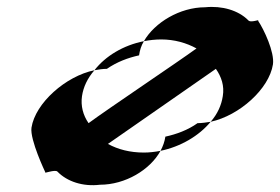

<svg xmlns="http://www.w3.org/2000/svg" viewBox="-20 -552 810 555"><path d="M71 -183C66 -148 111 -54 111 -54C105 -49 139 -63 146 -56C174 -27 220 -12 269 -18C342 -18 414 -61 444 -116C428 -113 412 -111 396 -111C356 -111 321 -120 292 -136L604 -353C620 -330 629 -304 624 -274C620 -248 609 -223 589 -200C672 -218 758 -295 769 -366C774 -401 743 -467 726 -492C733 -498 704 -484 697 -494C669 -522 622 -536 573 -531C500 -531 427 -487 396 -433C412 -436 429 -438 446 -438C484 -438 519 -428 548 -412C493 -372 290 -236 236 -196C220 -219 213 -246 217 -274C221 -301 233 -326 253 -349C170 -332 82 -254 71 -183ZM253 -349C265 -351 277 -353 289 -353C318 -373 350 -385 382 -392C384 -406 388 -420 396 -433C336 -421 285 -390 253 -349ZM444 -116C502 -128 555 -159 589 -200C577 -198 563 -196 551 -196C523 -176 490 -164 458 -157C456 -143 451 -129 444 -116Z"/></svg>

Font: Ampere
Style: ExtIta
Weight: 400
Version: Version 1